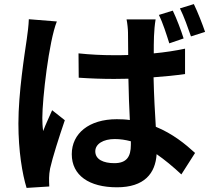

<svg xmlns="http://www.w3.org/2000/svg" viewBox="-20 -863 1040 939"><path d="M983 -707C970 -745 947 -804 928 -843L860 -822C880 -782 899 -728 914 -685ZM878 -675C866 -713 844 -772 825 -811L757 -790C777 -750 794 -695 808 -651ZM121 -769C120 -738 115 -700 111 -672C100 -596 70 -409 70 -259C70 -125 89 -12 110 56L221 49C220 35 220 18 220 7C220 -3 222 -25 225 -39C237 -93 269 -193 297 -275L235 -324C221 -291 204 -257 191 -222C188 -243 187 -267 187 -286C187 -379 219 -661 258 -758ZM620 -155C620 -96 599 -65 539 -65C486 -65 446 -83 446 -123C446 -159 485 -183 541 -183C568 -183 594 -179 620 -172ZM885 -625C838 -615 786 -607 732 -602C732 -657 732 -714 741 -768H599C603 -749 606 -719 606 -703C606 -682 607 -642 607 -594C584 -593 561 -593 538 -593C478 -593 421 -596 364 -602L365 -483C423 -479 480 -477 538 -477C561 -477 584 -478 608 -478C609 -408 612 -337 615 -276C595 -279 573 -280 551 -280C415 -280 331 -210 331 -109C331 -5 416 53 552 53C686 53 740 -15 746 -109C785 -82 825 -49 867 -10L934 -115C887 -158 825 -209 742 -243C738 -310 733 -390 731 -485C785 -489 838 -494 885 -501Z"/></svg>

Font: Noto Sans KR Bold
Style: Regular
Weight: 700
Designer: Ryoko NISHIZUKA  (kana & ideographs); Paul D. Hunt (Latin, Greek & Cyrillic); Wenlong ZHANG  (bopomofo); Sandoll Communi
Foundry: Adobe Systems Incorporated
Version: Version 1.004;PS 1.004;hotconv 1.0.82;makeotf.lib2.5.63406